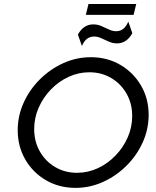

<svg xmlns="http://www.w3.org/2000/svg" viewBox="-20 -922 776 955"><path d="M355.6 12.5Q274.3 12.5 209 -25.3Q143.8 -63.2 105.9 -128.5Q68.1 -193.8 68.1 -274.3Q68.1 -345.8 97.6 -411.1Q127.1 -476.4 178.5 -527.4Q229.9 -578.5 295.1 -608Q360.4 -637.5 431.9 -637.5Q513.2 -637.5 578.1 -599.7Q643.1 -561.8 681.2 -496.9Q719.4 -431.9 719.4 -350.7Q719.4 -279.2 689.9 -213.9Q660.4 -148.6 609 -97.6Q557.6 -46.5 492.4 -17Q427.1 12.5 355.6 12.5ZM363.2 -62.5Q417.4 -62.5 466.7 -85.4Q516 -108.3 554.5 -148.3Q593.1 -188.2 615.3 -238.9Q637.5 -289.6 637.5 -345.1Q637.5 -406.9 609.4 -456.2Q581.2 -505.6 533 -534Q484.7 -562.5 424.3 -562.5Q370.1 -562.5 320.8 -539.6Q271.5 -516.7 233 -476.7Q194.4 -436.8 172.2 -386.1Q150 -335.4 150 -279.9Q150 -218.1 178.1 -168.8Q206.2 -119.4 254.5 -91Q302.8 -62.5 363.2 -62.5ZM387.5 -693.1 367.4 -750Q380.6 -774.3 399.7 -787.5Q418.8 -800.7 443.8 -800.7Q465.3 -800.7 484.4 -792.4Q503.5 -784 521.9 -775.3Q540.3 -766.7 557.6 -766.7Q598.6 -766.7 618.1 -814.6L638.2 -756.9Q625 -732.6 605.9 -719.4Q586.8 -706.2 561.8 -706.2Q541 -706.2 521.5 -714.9Q502.1 -723.6 484 -731.9Q466 -740.3 447.9 -740.3Q406.9 -740.3 387.5 -693.1ZM406.9 -847.9 420.1 -902.1H657.6L644.4 -847.9Z"/></svg>

Font: Afacad
Style: Italic
Weight: 400
Italic angle: -14°
Designer: Kristian Moeller
Foundry: Dicotype
Version: Version 1.000